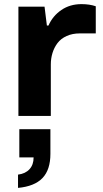

<svg xmlns="http://www.w3.org/2000/svg" viewBox="-20 -559 495 926"><path d="M68.8 0V-526.9H194.8L206.1 -436H213.9Q234.4 -482.4 275.9 -510.7Q317.4 -539.1 373 -539.1Q412.1 -539.1 441.9 -528.8V-397.9H365.2Q329.1 -397.9 301.3 -385.3Q273.4 -372.6 257.3 -351.1Q241.2 -329.6 233.2 -303.5Q225.1 -277.3 225.1 -248V0ZM66.9 347.2V283.2Q102.5 278.8 122.3 257.1Q142.1 235.4 142.1 200.2H73.2V64H223.1V183.1Q223.1 259.8 184.8 299.8Q146.5 339.8 66.9 347.2Z"/></svg>

Font: Archivo Expanded
Style: Bold
Weight: 700
Width: 7
Designer: Hector Gatti
Foundry: Omnibus-Type
Version: Version 2.001